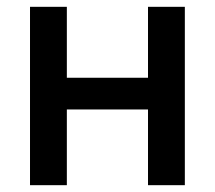

<svg xmlns="http://www.w3.org/2000/svg" viewBox="-20 -543 630 563"><path d="M176 -523V-315H414V-523H522V0H414V-222H176V0H68V-523Z"/></svg>

Font: Raleway
Style: Regular
Weight: 600
Designer: Matt McInerney, Pablo Impallari, Rodrigo Fuenzalida
Foundry: Matt McInerney, Pablo Impallari, Rodrigo Fuenzalida
Version: Version 1.000;PS 001.001;hotconv 1.0.56; ttfautohint (v1.5)